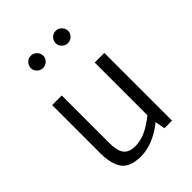

<svg xmlns="http://www.w3.org/2000/svg" viewBox="-232 -922 1059 1059"><g transform="rotate(-45 297.5 -392.5)"><path d="M91 0ZM498 -528V0H439L428 -58Q331 19 239 19Q154 19 122.5 -25Q91 -69 91 -153V-528H166V-158Q166 -97 186.5 -70Q207 -43 256 -43Q295 -43 335.5 -61Q376 -79 423 -117V-528ZM152 -755Q152 -775 166 -789.5Q180 -804 200 -804Q220 -804 234.5 -789.5Q249 -775 249 -755Q249 -736 234.5 -722Q220 -708 200 -708Q181 -708 166.5 -722Q152 -736 152 -755ZM346 -755Q346 -775 360 -789.5Q374 -804 394 -804Q414 -804 428.5 -789.5Q443 -775 443 -755Q443 -736 428.5 -722Q414 -708 394 -708Q375 -708 360.5 -722Q346 -736 346 -755Z"/></g></svg>

Font: Martel Sans Light
Style: Regular
Weight: 300
Designer: Dan Reynolds and Mathieu Réguer
Foundry: Dan Reynolds and Mathieu Réguer
Version: Version 1.002; ttfautohint (v1.1) -l 5 -r 5 -G 72 -x 0 -D la